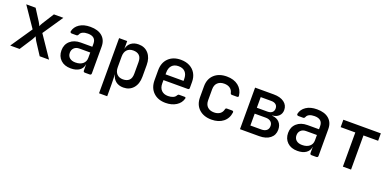

<svg xmlns="http://www.w3.org/2000/svg" viewBox="-7 -1384 4815 2388"><g transform="rotate(20 2400.0 -190.0)"><path d="M43 0 236 -284 55 -550H179L276 -398Q283 -386 290 -372.5Q297 -359 301 -350Q304 -359 310.5 -372.5Q317 -386 325 -398L421 -550H546L365 -283L557 0H433L326 -165Q319 -177 312 -192Q305 -207 301 -216Q296 -207 289 -192Q282 -177 274 -165L167 0Z M845 10Q761 10 711.5 -37.5Q662 -85 662 -162Q662 -240 715 -287.5Q768 -335 856 -335H1008V-375Q1008 -470 901 -470Q861 -470 834 -457.5Q807 -445 798 -422Q790 -402 773 -402H712Q701 -402 694.5 -408Q688 -414 690 -425Q703 -485 758.5 -522.5Q814 -560 902 -560Q1004 -560 1060 -511.5Q1116 -463 1116 -376V-22Q1116 0 1093 0H1032Q1010 0 1010 -22V-103H1009Q1002 -50 959 -20Q916 10 845 10ZM876 -79Q937 -79 972.5 -108.5Q1008 -138 1008 -188V-259H864Q821 -259 795.5 -234Q770 -209 770 -170Q770 -128 798 -103.5Q826 -79 876 -79Z M1284 180V-550H1391V-446Q1402 -500 1441.5 -530Q1481 -560 1541 -560Q1623 -560 1672 -503.5Q1721 -447 1721 -353V-198Q1721 -103 1672 -46.5Q1623 10 1541 10Q1481 10 1441 -21.5Q1401 -53 1390 -108H1389L1392 23V180ZM1503 -84Q1555 -84 1584 -111.5Q1613 -139 1613 -200V-351Q1613 -411 1584 -438.5Q1555 -466 1503 -466Q1451 -466 1421.5 -434.5Q1392 -403 1392 -346V-205Q1392 -147 1421.5 -115.5Q1451 -84 1503 -84Z M2100 10Q1999 10 1938 -49Q1877 -108 1877 -210V-340Q1877 -442 1938 -501Q1999 -560 2100 -560Q2168 -560 2218 -533.5Q2268 -507 2295.5 -459Q2323 -411 2323 -347V-268Q2323 -248 2303 -248H1981V-203Q1981 -145 2013 -113Q2045 -81 2100 -81Q2138 -81 2166 -93Q2194 -105 2205 -128Q2210 -135 2214.5 -139Q2219 -143 2228 -143H2296Q2319 -143 2314 -125Q2298 -63 2240 -26.5Q2182 10 2100 10ZM1981 -347V-324H2219V-348Q2219 -409 2188 -442Q2157 -475 2100 -475Q2043 -475 2012 -441.5Q1981 -408 1981 -347Z M2708 10Q2605 10 2543 -47Q2481 -104 2481 -203V-347Q2481 -446 2543 -503Q2605 -560 2708 -560Q2802 -560 2861 -513.5Q2920 -467 2930 -387Q2933 -366 2911 -366H2844Q2826 -366 2823 -384Q2814 -423 2784 -444Q2754 -465 2708 -465Q2653 -465 2621 -434.5Q2589 -404 2589 -348V-203Q2589 -146 2621 -115.5Q2653 -85 2708 -85Q2754 -85 2784 -106Q2814 -127 2823 -166Q2826 -185 2844 -185H2911Q2932 -185 2931 -166Q2921 -84 2861.5 -37Q2802 10 2708 10Z M3084 0V-550H3331Q3418 -550 3469 -512.5Q3520 -475 3520 -411Q3520 -363 3488 -332Q3456 -301 3404 -298V-294Q3465 -290 3499.5 -253Q3534 -216 3534 -156Q3534 -84 3481 -42Q3428 0 3338 0ZM3190 -322H3329Q3369 -322 3391 -340.5Q3413 -359 3413 -393Q3413 -426 3391 -444.5Q3369 -463 3329 -463H3190ZM3190 -87H3335Q3379 -87 3403.5 -107.5Q3428 -128 3428 -166Q3428 -202 3403.5 -223Q3379 -244 3335 -244H3190Z M3845 10Q3761 10 3711.5 -37.5Q3662 -85 3662 -162Q3662 -240 3715 -287.5Q3768 -335 3856 -335H4008V-375Q4008 -470 3901 -470Q3861 -470 3834 -457.5Q3807 -445 3798 -422Q3790 -402 3773 -402H3712Q3701 -402 3694.5 -408Q3688 -414 3690 -425Q3703 -485 3758.5 -522.5Q3814 -560 3902 -560Q4004 -560 4060 -511.5Q4116 -463 4116 -376V-22Q4116 0 4093 0H4032Q4010 0 4010 -22V-103H4009Q4002 -50 3959 -20Q3916 10 3845 10ZM3876 -79Q3937 -79 3972.5 -108.5Q4008 -138 4008 -188V-259H3864Q3821 -259 3795.5 -234Q3770 -209 3770 -170Q3770 -128 3798 -103.5Q3826 -79 3876 -79Z M4446 0V-452H4252V-550H4748V-452H4554V0Z"/></g></svg>

Font: Pitagon Sans Mono SemiBold
Style: Regular
Weight: 600
Monospace: yes
Designer: Travis Tran
Foundry: Pitagon
Version: Version 1.001; ttfautohint (v1.8.4.7-5d5b);gftools[0.9.26]